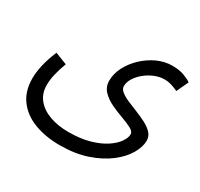

<svg xmlns="http://www.w3.org/2000/svg" viewBox="-139 -593 1038 998"><g transform="rotate(30 380.0 -93.5)"><path d="M30 1Q30 -35 40 -79Q50 -123 72 -176L144 -148Q128 -106 120 -71Q112 -36 112 -6Q112 45 141 80Q170 115 219.5 132.5Q269 150 331 150Q403 150 457 134.5Q511 119 547 95Q583 71 600.5 45Q618 19 618 -1Q618 -18 594 -30.5Q570 -43 535 -55.5Q500 -68 465 -84.5Q430 -101 406 -126Q382 -151 382 -188Q382 -229 402.5 -269.5Q423 -310 458.5 -344Q494 -378 538 -398.5Q582 -419 629 -419Q671 -419 701 -407.5Q731 -396 744 -386L711 -315Q694 -323 673 -330Q652 -337 629 -337Q600 -337 570.5 -325Q541 -313 516.5 -293Q492 -273 477 -249Q462 -225 462 -201Q462 -184 479.5 -170Q497 -156 525 -144Q553 -132 584.5 -119.5Q616 -107 644 -92.5Q672 -78 689.5 -59Q707 -40 707 -14Q707 23 682 66Q657 109 608 146.5Q559 184 488.5 208Q418 232 326 232Q242 232 175 207Q108 182 69 130.5Q30 79 30 1Z"/></g></svg>

Font: TSCustom
Style: Regular
Weight: 400
Designer: Monotype Design Team
Foundry: Monotype Imaging Inc.
Version: Version 2.004; ttfautohint (v1.8.3) -l 8 -r 50 -G 200 -x 14 